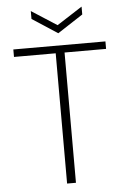

<svg xmlns="http://www.w3.org/2000/svg" viewBox="-59 -929 648 972"><g transform="rotate(-5 264.5 -443.0)"><path d="M242 0V-662H30V-700H498V-662H287V0ZM264 -762 135 -846V-886L264 -803L393 -886V-846Z"/></g></svg>

Font: DM Sans 18pt ExtraLight
Style: Regular
Weight: 250
Designer: Colophon Foundry, Jonny Pinhorn
Foundry: Colophon Foundry
Version: Version 4.004;gftools[0.9.30]